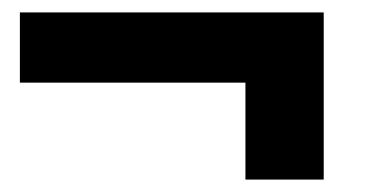

<svg xmlns="http://www.w3.org/2000/svg" viewBox="-20 -450 624 309"><path d="M12 -430V-317H375V-161H501V-430Z"/></svg>

Font: Cheyenne Sans
Style: Bold Italic
Weight: 700
Italic angle: -8.13011°
Designer: The Public Sans project authors (U.S. Web Design System), Libre Franklin designed by Pablo Impallari and Rodrigo Fuenzal
Foundry: The Cheyenne Sans Project Authors
Version: Version 2.007